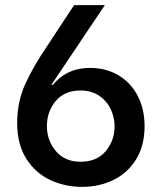

<svg xmlns="http://www.w3.org/2000/svg" viewBox="-20 -720 631 749"><path d="M47 -240Q47 -322 78 -391Q109 -460 165 -542L269 -700H389L181 -390L185 -388L200 -404Q251 -455 331 -455Q394 -455 442.5 -426Q491 -397 517.5 -345.5Q544 -294 544 -228Q544 -152 511 -98.5Q478 -45 422.5 -18Q367 9 300 9Q233 9 175.5 -18Q118 -45 82.5 -101Q47 -157 47 -240ZM427 -227Q427 -262 412 -294Q397 -326 367 -346.5Q337 -367 294 -367Q232 -367 197.5 -326Q163 -285 163 -228Q163 -172 198 -130.5Q233 -89 294 -89Q358 -89 392.5 -130.5Q427 -172 427 -227Z"/></svg>

Font: Be Vietnam SemiBold
Style: Regular
Weight: 600
Designer: Gabriel Lam
Foundry: TypeRant
Version: Version 4.000